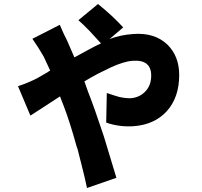

<svg xmlns="http://www.w3.org/2000/svg" viewBox="-20 -864 1009 960"><path d="M562 25 415 76Q405 27 386 -47L368 -118L363 -132Q330 -252 299 -333L280 -382L197 -328Q153 -299 132 -286L70 -433Q98 -442 128 -455Q153 -466 166 -473Q179 -480 199 -492L203 -494Q204 -494 205 -495Q206 -496 207 -497Q212 -500 215 -501Q224 -508 231 -511L199 -580L172 -625L142 -670L279 -740Q299 -692 316 -660L352 -577L420 -614Q456 -634 485 -647L428 -709Q391 -747 372 -763L470 -844Q543 -785 596 -727L528 -669Q584 -690 647 -694Q753 -702 817 -641Q876 -583 876 -489Q876 -376 813 -307Q752 -241 649 -233Q577 -228 511 -251L514 -399Q555 -385 577 -379Q610 -372 634 -373Q675 -376 704 -404Q736 -435 736 -486Q736 -567 643 -560Q599 -557 532 -526Q504 -513 469 -495Q440 -480 402 -457Q414 -422 420 -406Q434 -371 455 -312L499 -183Z"/></svg>

Font: Xiangcui Wave Sans Xiangcui Wave Sans
Style: Regular
Weight: 800
Width: 3
Version: Version 0.920;March 28, 2024;FontCreator 14.0.0.2814 64-bit